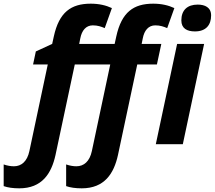

<svg xmlns="http://www.w3.org/2000/svg" viewBox="-127 -785 1169 1045"><path d="M-22 240C102 240 153 159 175 59L280 -434H473L373 37C361 94 329 120 289 120C272 120 253 117 233 110V228C256 236 284 240 318 240C442 240 493 159 515 59L620 -434H727L751 -546H644L650 -576C658 -619 681 -647 718 -647C745 -647 764 -640 783 -632L822 -741C790 -756 752 -765 707 -765C600 -765 535 -719 506 -587L497 -546H304L310 -576C318 -619 341 -647 378 -647C405 -647 424 -640 443 -632L482 -741C450 -756 412 -765 367 -765C260 -765 195 -719 166 -587L157 -546L68 -505L53 -434H133L33 37C21 94 -11 120 -51 120C-68 120 -87 117 -107 110V228C-84 236 -56 240 -22 240ZM868 0 984 -546H837L721 0ZM934 -614C994 -614 1022 -649 1022 -701C1022 -745 988 -760 949 -760C893 -760 860 -730 860 -674C860 -630 891 -614 934 -614Z"/></svg>

Font: BC Sans
Style: Bold Italic
Weight: 700
Italic angle: -12°
Designer: Monotype Design Team
Province of B.C.
Foundry: Monotype Imaging Inc.
Version: Version 2.000;GOOG;noto-source:20170915:90ef993387c0